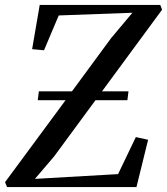

<svg xmlns="http://www.w3.org/2000/svg" viewBox="-32 -763 680 783"><path d="M-3 0 -11.5 -20 235.5 -354.5H122L126.5 -390.5H261.5L421.5 -608L508 -711L207.5 -700L147.5 -558L99 -562.5L130 -743H621.5L629 -723.5L384 -390.5H492L487.5 -354.5H357.5L189 -125.5L110.5 -33.5L449.5 -53L522 -204L572 -193L524.5 0Z"/></svg>

Font: Merriweather 120pt
Style: Italic
Weight: 400
Italic angle: -7.8°
Version: Version 2.101